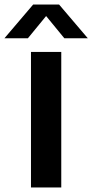

<svg xmlns="http://www.w3.org/2000/svg" viewBox="-62 -823 406 843"><path d="M74 0V-595H207V0ZM-42.5 -655 83.5 -803H197.5L323.5 -655H220.5L129.5 -766H151.5L60.5 -655Z"/></svg>

Font: Encode Sans SC Condensed Thin SemiBold
Style: Regular
Weight: 600
Version: Version 3.002